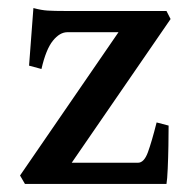

<svg xmlns="http://www.w3.org/2000/svg" viewBox="-20 -457 468 477"><path d="M398.9 -145Q398.9 -125.5 398.4 -95.5Q397.9 -65.4 396.7 -38.1Q395.5 -10.7 393.6 0H42L29.8 -21L274.4 -377H147.5Q128.4 -377 111.3 -355.7Q94.2 -334.5 83 -285.6L52.2 -293.9L63 -437Q83 -431.6 98.6 -430.7Q114.3 -429.7 143.6 -429.7H393.6L403.8 -409.7L158.2 -52.7H322.8Q337.9 -52.7 347.4 -78.6Q356.9 -104.5 369.1 -152.8Z"/></svg>

Font: Namdhinggo SemiBold
Style: Regular
Weight: 600
Designer: Victor Gaultney
Foundry: SIL International
Version: Version 3.001